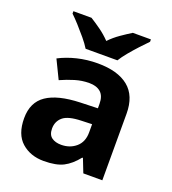

<svg xmlns="http://www.w3.org/2000/svg" viewBox="-140 -872 884 987"><g transform="rotate(20 302.0 -378.0)"><path d="M302 -557Q412 -557 470.5 -509.5Q529 -462 529 -364V0H425L396 -74H392Q357 -30 318 -10Q279 10 211 10Q138 10 90 -32.5Q42 -75 42 -163Q42 -250 103 -291.5Q164 -333 286 -337L381 -340V-364Q381 -407 358.5 -427Q336 -447 296 -447Q256 -447 218 -435.5Q180 -424 142 -407L93 -508Q137 -531 190.5 -544Q244 -557 302 -557ZM323 -251Q251 -249 223 -225Q195 -201 195 -162Q195 -128 215 -113.5Q235 -99 267 -99Q315 -99 348 -127.5Q381 -156 381 -208V-253ZM217 -606Q203 -629 180.5 -656Q158 -683 134.5 -709Q111 -735 92 -753V-766H191Q217 -750 247 -728.5Q277 -707 303 -680Q329 -707 360 -728.5Q391 -750 417 -766H516V-753Q498 -735 474 -709Q450 -683 427.5 -656Q405 -629 391 -606Z"/></g></svg>

Font: Noto Sans Bengali UI
Style: Bold
Weight: 700
Designer: Jelle Bosma - Monotype Design Team
Foundry: Monotype Imaging Inc.
Version: Version 2.003; ttfautohint (v1.8.4.7-5d5b)